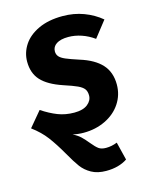

<svg xmlns="http://www.w3.org/2000/svg" viewBox="-120 -620 714 913"><g transform="rotate(-15 237.0 -163.5)"><path d="M443 -165Q443 -114 415.5 -72.5Q388 -31 339.5 -7.5Q291 16 232 16Q205 16 178 10Q202 22 216.5 36Q231 50 249 72Q267 94 280 103.5Q293 113 316 113Q344 113 371 102L393 191Q351 219 289 219Q246 219 216.5 202.5Q187 186 168.5 161Q150 136 124 90Q93 36 65.5 -0.5Q38 -37 -5 -69L57 -143Q96 -117 133 -102.5Q170 -88 214 -88Q257 -88 279.5 -106Q302 -124 302 -149Q302 -169 293 -181Q284 -193 262.5 -203Q241 -213 195 -228Q124 -252 91.5 -287.5Q59 -323 59 -380Q59 -424 84 -462Q109 -500 158.5 -523Q208 -546 277 -546Q333 -546 381 -528Q429 -510 466 -479L404 -400Q375 -421 342.5 -432Q310 -443 278 -443Q240 -443 219.5 -429.5Q199 -416 199 -393Q199 -378 208 -367.5Q217 -357 238 -348Q259 -339 302 -325Q373 -303 408 -264.5Q443 -226 443 -165Z"/></g></svg>

Font: Fira Sans SemiBold
Style: Italic
Weight: 600
Italic angle: -8°
Designer: bBox Type GmbH & Carrois Corporate GbR & Edenspiekermann AG
Foundry: bBox Type GmbH & Carrois Corporate GbR & Edenspiekermann AG
Version: Version 4.301